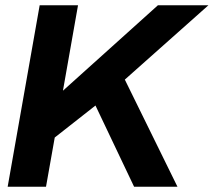

<svg xmlns="http://www.w3.org/2000/svg" viewBox="-20 -706 808 726"><path d="M9 0 130 -686H275L218 -363L577 -686H768L452 -405L651 0H487L341 -307L187 -186L154 0Z"/></svg>

Font: Archivo VF Beta
Style: Italic
Weight: 400
Italic angle: -10°
Designer: Hector Gatti
Foundry: Omnibus-Type
Version: Version 1.002